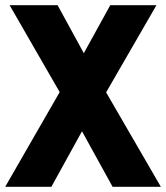

<svg xmlns="http://www.w3.org/2000/svg" viewBox="-20 -720 640 740"><path d="M0 0 210 -365 17 -700H202L303 -515L405 -700H583L389 -364L600 0H414L296 -214L178 0Z"/></svg>

Font: Red Hat Mono VF Light
Style: Regular
Weight: 300
Monospace: yes
Designer: Pentagram, MCKL
Foundry: Pentagram, MCKL
Version: Version 1.023